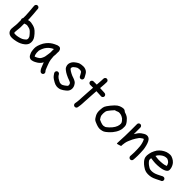

<svg xmlns="http://www.w3.org/2000/svg" viewBox="247 -1939 3231 3231"><g transform="rotate(45 1862.5 -323.5)"><path d="M147 -332C155.7 -334.7 164.7 -337.7 174 -341C186 -345 196.7 -346.3 206 -345C219.3 -343.7 233.3 -340.7 248 -336C261.3 -332.7 273.3 -327.7 284 -321C294 -315.7 309 -301.7 329 -279C349 -256.3 360.7 -241.3 364 -234C368 -225.3 370.7 -216 372 -206C373.3 -198.7 372.7 -190.3 370 -181C368 -173 361 -164.3 349 -155C334.3 -142.3 319.7 -132.3 305 -125C289 -117.7 269 -111.2 245 -105.5C221 -99.8 200.7 -96.7 184 -96C168 -95.3 156.7 -95.7 150 -97C146 -97.7 143 -99 141 -101L138 -104C136.7 -108.7 136 -114 136 -120C136 -127.3 137 -140.3 139 -159C141.7 -179.7 143.3 -195.3 144 -206C145.3 -216.7 146.3 -228.3 147 -241C147.7 -254.3 147.7 -271.7 147 -293ZM150 -418V-446C150 -472.7 148 -506.7 144 -548C140 -588 137.3 -618 136 -638L134 -669C133.3 -679.7 128.7 -688.7 120 -696C111.3 -703.3 101.5 -706.6 90.5 -706C79.5 -705.3 70.3 -700.7 63 -692C55.7 -683.3 52.3 -673.7 53 -663L55 -632C57 -611.3 59.7 -581 63 -541C67 -501.7 69 -470 69 -446C69 -426 68.7 -405 68 -383C58.7 -371 56.3 -358 61 -344C62.3 -340.7 64 -337.3 66 -334V-292C66.7 -272 66.7 -256.3 66 -245C65.3 -233.7 64.7 -223 64 -213C62.7 -203.7 61 -189 59 -169C56.3 -147 55 -130.3 55 -119C55 -105.7 57 -93 61 -81C65.7 -65 74.7 -51.3 88 -40C100 -29.3 114.7 -22 132 -18C145.3 -14.7 164 -13.7 188 -15C210 -16.3 235.3 -20.3 264 -27C292.7 -33.7 317.3 -42 338 -52C360 -62 381.3 -75.7 402 -93C425.3 -113 440.7 -134.7 448 -158C454 -179.3 455.3 -200 452 -220C449.3 -236 444.7 -251.3 438 -266C431.3 -281.3 415.3 -303.7 390 -333C364 -362.3 342 -382 324 -392C307.3 -401.3 289.3 -408.7 270 -414C252 -419.3 234.3 -423 217 -425C195.7 -428.3 173.3 -426 150 -418Z M803 -382C803 -372.7 802.7 -362.3 802 -351C802 -333.7 802.3 -316.3 803 -299C801 -283 799 -268 797 -254C794.3 -239.3 792.3 -226.7 791 -216C790.3 -207.3 788.7 -197.3 786 -186C784 -176.7 779.7 -165.3 773 -152C767 -138 761.7 -128 757 -122C753 -116 747.3 -109.7 740 -103C732.7 -96.3 722 -89.3 708 -82C694.7 -74.7 684 -69.7 676 -67C670.7 -65.7 666 -64.3 662 -63V-64C658 -69.3 654 -77.7 650 -89C646.7 -99.7 644 -114 642 -132C640.7 -149.3 640.7 -165.3 642 -180C644 -193.3 650.3 -213 661 -239C671.7 -264.3 684.3 -285.7 699 -303C714.3 -321.7 729 -336 743 -346C756.3 -356.7 772 -366.3 790 -375C794.7 -377.7 799 -380 803 -382ZM882 -441C878.7 -450.3 872.8 -458.2 864.5 -464.5C856.2 -470.8 847.7 -474 839 -474H833C825 -474 814.7 -472.3 802 -469C792 -465.7 775.8 -458.5 753.5 -447.5C731.2 -436.5 711.3 -424.3 694 -411C675.3 -397 656.3 -378.3 637 -355C617 -331 600.3 -302.7 587 -270C573 -237.3 564.7 -210.7 562 -190C559.3 -170 559.3 -148 562 -124C564 -100 568 -79.3 574 -62C580 -45.3 586.3 -31.7 593 -21C601.7 -7 612 3.3 624 10C638.7 18.7 654 21.3 670 18C678 16.7 687.7 14.3 699 11C712.3 7 728.3 -0.3 747 -11C765.7 -21 781.3 -31.7 794 -43C806.7 -54.3 816.3 -65 823 -75C828.3 -82.3 834 -91.7 840 -103C842 -96.3 844.3 -90 847 -84C853.7 -66.7 859.7 -51.7 865 -39C870.3 -25.7 874.7 -15 878 -7C882.7 5.7 889.7 17.7 899 29L910 42C916.7 50 925.7 54.7 937 56C948.3 57.3 958.3 54.5 967 47.5C975.7 40.5 980.5 31.3 981.5 20C982.5 8.7 979.7 -1 973 -9L962 -22C958 -27.3 955 -32.3 953 -37C949.7 -45.7 945.3 -56.3 940 -69C935.3 -82.3 929.3 -97.7 922 -115C915.3 -131 909 -148.7 903 -168C898.3 -183.3 894.7 -199 892 -215C892 -218.3 891.7 -221.7 891 -225C888.3 -246.3 886.3 -267.3 885 -288V-295C887.7 -313 889 -326.7 889 -336V-359V-380C889.7 -389.3 890 -397 890 -403V-417C890 -420.3 887.3 -428.3 882 -441Z M1491.5 -348C1501.2 -353.3 1507.7 -361.3 1511 -372C1514.3 -382.7 1513.7 -393 1509 -403L1492 -435C1479.3 -459.7 1468 -477.3 1458 -488C1447.3 -499.3 1433 -508.7 1415 -516C1398.3 -522.7 1381 -526 1363 -526C1349 -526 1334.7 -525 1320 -523C1305.3 -521 1292.3 -518.3 1281 -515C1269 -511 1253 -502.3 1233 -489C1213.7 -475.7 1198.7 -463.3 1188 -452C1176.7 -439.3 1168 -426 1162 -412C1155.3 -398 1151.7 -384 1151 -370C1150.3 -356 1152 -342.3 1156 -329C1160 -317 1164.3 -307.3 1169 -300C1173.7 -292.7 1182 -284 1194 -274C1204 -266 1215 -258 1227 -250C1237.7 -243.3 1249.3 -236.7 1262 -230C1276 -222 1292.3 -214.3 1311 -207C1328.3 -200.3 1343.7 -194.7 1357 -190C1367.7 -186.7 1378 -182 1388 -176C1394 -172 1399 -166.3 1403 -159C1407.7 -148.3 1410.3 -140.7 1411 -136C1411 -129.3 1410.7 -124 1410 -120C1409.3 -117.3 1408 -114 1406 -110C1402.7 -105.3 1396.7 -99.7 1388 -93C1378 -84.3 1368 -77 1358 -71C1348 -64.3 1339.3 -59.3 1332 -56C1326 -53.3 1319.3 -51.3 1312 -50C1305.3 -48.7 1298.3 -48.7 1291 -50C1281.7 -50.7 1275.3 -51.7 1272 -53C1267.3 -55 1258.3 -59.3 1245 -66C1233 -72 1220.7 -79.3 1208 -88C1197.3 -95.3 1189 -102.7 1183 -110C1176.3 -117.3 1171.7 -123.7 1169 -129L1163 -140C1157.7 -149.3 1149.5 -155.7 1138.5 -159C1127.5 -162.3 1117.2 -161.3 1107.5 -156C1097.8 -150.7 1091.5 -142.5 1088.5 -131.5C1085.5 -120.5 1086.7 -110.3 1092 -101L1098 -90C1103.3 -80 1111 -69.3 1121 -58C1131 -45.3 1144.7 -33 1162 -21C1177.3 -10.3 1193 -1 1209 7C1224.3 14.3 1236 19.7 1244 23C1253.3 26.3 1265.7 29 1281 31C1297 32.3 1312.3 31.7 1327 29C1340.3 27 1353 23.3 1365 18C1375.7 13.3 1387.7 6.7 1401 -2C1414.3 -10.7 1427.3 -20.3 1440 -31C1454.7 -43 1465.7 -54.3 1473 -65C1481 -77 1486.3 -89.3 1489 -102C1491.7 -113.3 1492.7 -126 1492 -140C1491.3 -156 1486 -174 1476 -194C1464.7 -216.7 1449.3 -233.7 1430 -245C1414.7 -254.3 1399 -261.7 1383 -267C1371 -271 1356.7 -276 1340 -282C1325.3 -288 1312.7 -294 1302 -300C1290 -306.7 1279 -313 1269 -319C1260.3 -324.3 1252.7 -330 1246 -336C1242 -339.3 1239 -342 1237 -344C1235.7 -346.7 1234.3 -349.7 1233 -353C1232.3 -357 1232 -361 1232 -365C1232 -369.7 1233.3 -374.7 1236 -380C1238 -385.3 1242 -391 1248 -397C1254 -403.7 1264.3 -412 1279 -422C1292.3 -430.7 1301.3 -436 1306 -438C1312.7 -440 1321 -441.7 1331 -443C1341.7 -444.3 1352.3 -445 1363 -445C1370.3 -445 1377.7 -443.3 1385 -440C1391.7 -437.3 1396.3 -434.7 1399 -432C1403.7 -427.3 1410.7 -416 1420 -398L1437 -365C1442.3 -355.7 1450.3 -349.2 1461 -345.5C1471.7 -341.8 1481.8 -342.7 1491.5 -348Z M1619 -427.5C1619 -416.5 1623 -407 1631 -399C1639 -391 1648.7 -387 1660 -387H1729C1727 -357 1724.7 -323 1722 -285C1717.3 -215.7 1714.3 -165 1713 -133C1711.7 -102.3 1710.7 -82.3 1710 -73C1709.3 -63 1708.3 -52.3 1707 -41C1705.7 -29 1704 -17.3 1702 -6L1699 12C1697.7 23.3 1700.3 33.5 1707 42.5C1713.7 51.5 1722.3 56.8 1733 58.5C1743.7 60.2 1753.7 57.8 1763 51.5C1772.3 45.2 1777.7 36.3 1779 25L1782 7C1784 -5.7 1786 -18.7 1788 -32C1789.3 -44.7 1790.3 -56.2 1791 -66.5C1791.7 -76.8 1792.7 -98 1794 -130C1795.3 -161.3 1798.3 -211.3 1803 -280C1805.7 -320 1808 -355.3 1810 -386C1816.7 -386 1823.3 -385.7 1830 -385C1859.3 -384.3 1882.3 -383.3 1899 -382L1925 -380C1935.7 -379.3 1945.3 -382.7 1954 -390C1962.7 -397.3 1967.3 -406.5 1968 -417.5C1968.7 -428.5 1965.3 -438.2 1958 -446.5C1950.7 -454.8 1941.7 -459.7 1931 -461L1905 -463C1887 -464.3 1863 -465.3 1833 -466C1827.7 -466.7 1822.3 -467 1817 -467C1820.3 -500.3 1822.7 -532.3 1824 -563L1826 -617C1826.7 -627.7 1823.2 -637.2 1815.5 -645.5C1807.8 -653.8 1798.5 -658.3 1787.5 -659C1776.5 -659.7 1766.8 -656.2 1758.5 -648.5C1750.2 -640.8 1745.7 -631.3 1745 -620L1743 -566C1741.7 -535.3 1739.3 -502.7 1736 -468H1731H1660C1648.7 -468 1639 -464 1631 -456C1623 -448 1619 -438.5 1619 -427.5Z M2258 -381C2265.3 -380.3 2272.3 -381.3 2279 -384L2300 -393C2310.7 -397.7 2318.3 -400.3 2323 -401C2329.7 -401.7 2337.3 -402 2346 -402C2354 -402 2363 -400.7 2373 -398C2383.7 -396 2395.7 -391.7 2409 -385C2421 -379.7 2431 -373.7 2439 -367C2448.3 -358.3 2457.7 -348.3 2467 -337C2475 -327 2481 -317 2485 -307C2488.3 -300.3 2489 -285.3 2487 -262C2484.3 -238.7 2474.7 -213 2458 -185C2440 -155.7 2418 -129.3 2392 -106C2366 -82.7 2349.3 -69.3 2342 -66C2335.3 -62.7 2323.3 -59.7 2306 -57C2291.3 -55 2270 -59 2242 -69C2216.7 -78.3 2200 -85.3 2192 -90C2186.7 -96 2179 -108.3 2169 -127C2158.3 -147 2153.7 -171.3 2155 -200C2157 -232 2160 -252.7 2164 -262C2167.3 -271.3 2183 -293.3 2211 -328C2229 -350 2244.7 -367.7 2258 -381ZM2396 -476C2392 -481.3 2387.3 -485.3 2382 -488L2373 -493C2369.7 -495 2366.3 -496.7 2363 -498C2359.7 -499.3 2356.2 -500.2 2352.5 -500.5C2348.8 -500.8 2346 -501.2 2344 -501.5C2342 -501.8 2338.7 -501.7 2334 -501C2329.3 -500.3 2326.5 -500 2325.5 -500C2324.5 -500 2321.3 -499.5 2316 -498.5C2310.7 -497.5 2307.7 -497 2307 -497C2281.7 -492.3 2256.3 -481.3 2231 -464C2208.3 -447.3 2180.7 -419 2148 -379C2115.3 -337.7 2095.7 -308.7 2089 -292C2081.7 -274.7 2077 -245.7 2075 -205C2071.7 -160.3 2079 -121.7 2097 -89C2113.7 -58.3 2127.7 -38.2 2139 -28.5C2150.3 -18.8 2175.3 -7 2214 7C2255.3 22.3 2290 27.7 2318 23C2343.3 19 2363 13.7 2377 7C2391 1 2414 -16.3 2446 -45C2478 -73.7 2505 -106.3 2527 -143C2550.3 -181.7 2563.7 -219 2567 -255C2570.3 -291.7 2568 -319.7 2560 -339C2552.7 -355.7 2542.3 -372 2529 -388C2517 -402.7 2505 -415.7 2493 -427C2479 -439.7 2462.3 -450.3 2443 -459C2426.3 -466.3 2410.7 -472 2396 -476Z M2724.5 -517.5C2713.5 -517.2 2704 -513 2696 -505C2688 -497 2684.3 -487.3 2685 -476V-448C2685.7 -430 2685.7 -392.7 2685 -336C2685 -280 2684.3 -232.3 2683 -193C2681.7 -153.7 2680 -118.3 2678 -87C2678 -78.3 2677.7 -70.3 2677 -63C2676.3 -55 2676 -47 2676 -39V-35V-31C2675.3 -25.7 2675 -21.3 2675 -18V-9C2677 -5 2684 -4.5 2696 -7.5C2708 -10.5 2721.2 -14.7 2735.5 -20L2757 -28V-43C2757 -47 2757.3 -52 2758 -58C2759.3 -76.7 2761.7 -94 2765 -110C2769 -132 2776 -154.3 2786 -177C2796.7 -201.7 2805.7 -221.7 2813 -237C2820.3 -251.7 2829.8 -268.3 2841.5 -287C2853.2 -305.7 2863 -320 2871 -330C2877 -338.7 2885 -346.7 2895 -354C2905.7 -362.7 2915.3 -369.3 2924 -374C2931.3 -378 2936.7 -380.3 2940 -381H2943C2945.7 -377.7 2948.7 -372.3 2952 -365C2958.7 -352.3 2965.2 -334.7 2971.5 -312C2977.8 -289.3 2982 -266.7 2984 -244C2986.7 -219.3 2988 -196.3 2988 -175C2988.7 -153 2989 -131.7 2989 -111C2989 -90.3 2988.3 -73.7 2987 -61C2985.7 -47 2985 -36 2985 -28L2984 -17C2984 -6.3 2987.8 3.2 2995.5 11.5C3003.2 19.8 3012.5 24.3 3023.5 25C3034.5 25.7 3044.2 22.2 3052.5 14.5C3060.8 6.8 3065 -2.7 3065 -14L3066 -24C3066 -30.7 3066.7 -40.7 3068 -54C3069.3 -69.3 3070 -88.3 3070 -111C3070 -132.3 3069.7 -154.3 3069 -177C3069 -200.3 3067.7 -225.3 3065 -252C3061.7 -279.3 3056.3 -306.7 3049 -334C3041.7 -361.3 3033.7 -383.7 3025 -401C3015 -421 3005 -435 2995 -443C2984.3 -452.3 2971.7 -458.3 2957 -461C2944.3 -463 2932 -462.3 2920 -459C2910.7 -457 2899.3 -452.3 2886 -445C2873.3 -438.3 2860 -429.7 2846 -419C2830.7 -407 2817.3 -394 2806 -380C2796.7 -367.3 2785.7 -350.7 2773 -330C2771 -326.7 2768.7 -323.3 2766 -320V-336C2766.7 -392.7 2766.7 -430.7 2766 -450V-478C2765.3 -488.7 2761 -498 2753 -506C2745 -514 2735.5 -517.8 2724.5 -517.5Z M3283 -318C3283 -318.7 3283.3 -319.3 3284 -320C3293.3 -340 3305.3 -356.7 3320 -370C3335.3 -384.7 3352 -397.3 3370 -408C3387.3 -417.3 3404.3 -423 3421 -425C3436.3 -427 3446.7 -427.7 3452 -427C3458 -425 3465 -422.3 3473 -419C3481.7 -414.3 3488.7 -410 3494 -406C3499.3 -402 3505 -397 3511 -391C3515.7 -385.7 3520.7 -377.7 3526 -367C3531.3 -355.7 3534.3 -347 3535 -341C3535 -338.3 3535.3 -335.7 3536 -333C3526.7 -328.3 3513.7 -324 3497 -320C3476.3 -315.3 3449.2 -312 3415.5 -310C3381.8 -308 3353.3 -308.7 3330 -312C3311.3 -314.7 3295.7 -316.7 3283 -318ZM3187 -291C3185 -283.7 3183 -276 3181 -268C3174.3 -236 3173 -209 3177 -187C3181.7 -161.7 3195.3 -136.3 3218 -111C3237.3 -89.7 3257.3 -72 3278 -58C3297.3 -44.7 3311.3 -35.7 3320 -31C3329.3 -26.3 3340.7 -22 3354 -18C3368.7 -13.3 3388 -10.7 3412 -10C3435.3 -10 3458.7 -12.3 3482 -17C3506 -22.3 3533.3 -32.7 3564 -48C3592.7 -61.3 3612 -71 3622 -77L3640 -86L3647 -88C3657 -92 3664.2 -99.2 3668.5 -109.5C3672.8 -119.8 3673 -130.2 3669 -140.5C3665 -150.8 3657.8 -158.2 3647.5 -162.5C3637.2 -166.8 3627 -167 3617 -163L3610 -161C3604.7 -158.3 3596.3 -154 3585 -148C3575 -143.3 3556.3 -134 3529 -120C3503.7 -108 3482.7 -100.3 3466 -97C3448 -93 3430.3 -91 3413 -91C3397 -91.7 3385.3 -93 3378 -95C3369.3 -97.7 3362.7 -100.3 3358 -103C3352.7 -105.7 3341.3 -113 3324 -125C3308 -135.7 3292.7 -149.3 3278 -166C3266 -179.3 3259 -190.7 3257 -200C3255.7 -210 3256 -223.3 3258 -240C3273.3 -238 3293.7 -235.3 3319 -232C3347.7 -228 3381.3 -227 3420 -229C3458.7 -231 3490.7 -235 3516 -241C3542.7 -247.7 3564 -255.7 3580 -265C3606 -280.3 3618.7 -299.3 3618 -322C3617.3 -330 3616.3 -339.7 3615 -351C3613 -365.7 3607.7 -382.3 3599 -401C3590.3 -419.7 3580.7 -434.7 3570 -446C3560.7 -456 3551.3 -464.5 3542 -471.5C3532.7 -478.5 3521.7 -485 3509 -491C3495.7 -497.7 3483.7 -502.3 3473 -505C3459 -509 3438.3 -509 3411 -505C3383.7 -501.7 3357 -492.7 3331 -478C3306.3 -464.7 3284 -448.3 3264 -429C3242.7 -409 3225 -384.3 3211 -355C3204.3 -341.7 3198.3 -327.7 3193 -313L3191 -309C3188.3 -304.3 3187 -298.3 3187 -291Z"/></g></svg>

Font: Ruji's Handwriting Font v.2.0
Style: Medium
Weight: 500
Version: Version 2.0